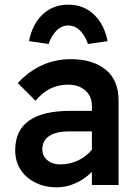

<svg xmlns="http://www.w3.org/2000/svg" viewBox="-20 -791 585 821"><path d="M223 10Q172 10 131.5 -10Q91 -30 68 -65.5Q45 -101 45 -149Q45 -317 281 -317H373V-337Q373 -380 344.5 -404.5Q316 -429 271 -429Q188 -429 132 -360L56 -436Q152 -538 283 -538Q377 -538 432 -493Q487 -448 487 -362V0H373V-56Q342 -25 303 -7.5Q264 10 223 10ZM238 -88Q279 -88 315 -105.5Q351 -123 373 -151V-229H274Q219 -229 190 -209Q161 -189 161 -153Q161 -124 182.5 -106Q204 -88 238 -88ZM188 -603 104 -615Q118 -687 162 -729Q206 -771 272 -771Q337 -771 381.5 -729Q426 -687 440 -615L356 -603Q344 -639 322 -660.5Q300 -682 272 -682Q244 -682 222 -660.5Q200 -639 188 -603Z"/></svg>

Font: Readex Pro Medium
Style: Regular
Weight: 500
Designer: Bonnie Shaver-Troup, Thomas Jockin
Foundry: Lexend
Version: Version 1.204; ttfautohint (v1.8.4.7-5d5b)